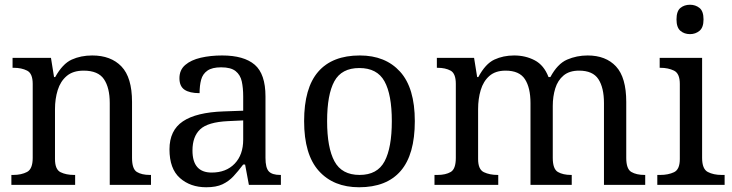

<svg xmlns="http://www.w3.org/2000/svg" viewBox="-20 -780 3090 810"><path d="M28 0V-42H36Q70 -42 94 -54.5Q118 -67 118 -114V-426Q118 -470 94.5 -482Q71 -494 38 -494H33V-536H195L208 -455H213Q244 -511 282.5 -528.5Q321 -546 369 -546Q448 -546 492.5 -499.5Q537 -453 537 -350V-114Q537 -67 557.5 -54.5Q578 -42 612 -42H617V0H443V-345Q443 -410 418.5 -446Q394 -482 333 -482Q288 -482 261.5 -459.5Q235 -437 223.5 -400Q212 -363 212 -320V-109Q212 -65 235.5 -53.5Q259 -42 292 -42H297V0Z M850 10Q783 10 739 -29Q695 -68 695 -150Q695 -230 751.5 -268Q808 -306 923 -310L1006 -313V-373Q1006 -409 1000 -436.5Q994 -464 974 -480Q954 -496 913 -496Q875 -496 855 -482Q835 -468 828.5 -443.5Q822 -419 822 -387Q780 -387 758.5 -401.5Q737 -416 737 -450Q737 -485 761.5 -506Q786 -527 827 -536.5Q868 -546 917 -546Q1009 -546 1054.5 -507Q1100 -468 1100 -373V-114Q1100 -72 1114 -57Q1128 -42 1162 -42H1165V0H1030L1014 -86H1006Q985 -58 965 -36.5Q945 -15 918.5 -2.5Q892 10 850 10ZM873 -52Q934 -52 970 -89.5Q1006 -127 1006 -191V-272L942 -269Q857 -265 824.5 -234.5Q792 -204 792 -145Q792 -52 873 -52Z M1495 10Q1387 10 1325 -59Q1263 -128 1263 -269Q1263 -409 1322.5 -477.5Q1382 -546 1498 -546Q1606 -546 1668 -477.5Q1730 -409 1730 -269Q1730 -128 1670.5 -59Q1611 10 1495 10ZM1497 -42Q1572 -42 1602.5 -99.5Q1633 -157 1633 -269Q1633 -381 1602 -437Q1571 -493 1496 -493Q1421 -493 1390.5 -437Q1360 -381 1360 -269Q1360 -157 1391 -99.5Q1422 -42 1497 -42Z M1813 0V-42H1826Q1860 -42 1881.5 -54.5Q1903 -67 1903 -114V-426Q1903 -470 1881 -482Q1859 -494 1826 -494H1823V-536H1980L1993 -455H1998Q2028 -511 2065.5 -528.5Q2103 -546 2149 -546Q2197 -546 2236 -525.5Q2275 -505 2294 -455H2302Q2332 -511 2372.5 -528.5Q2413 -546 2459 -546Q2536 -546 2579 -499.5Q2622 -453 2622 -350V-114Q2622 -67 2643.5 -54.5Q2665 -42 2699 -42H2702V0H2528V-345Q2528 -410 2504.5 -446Q2481 -482 2423 -482Q2382 -482 2357.5 -461.5Q2333 -441 2322.5 -407Q2312 -373 2312 -333V-114Q2312 -67 2333.5 -54.5Q2355 -42 2389 -42H2392V0H2218V-345Q2218 -410 2194.5 -446Q2171 -482 2113 -482Q2070 -482 2044.5 -459.5Q2019 -437 2008 -400Q1997 -363 1997 -320V-109Q1997 -65 2021.5 -53.5Q2046 -42 2079 -42H2082V0Z M2891 -636Q2867 -636 2850.5 -650Q2834 -664 2834 -698Q2834 -733 2850.5 -746.5Q2867 -760 2891 -760Q2914 -760 2931 -746.5Q2948 -733 2948 -698Q2948 -664 2931 -650Q2914 -636 2891 -636ZM2753 0V-42H2766Q2799 -42 2823.5 -53.5Q2848 -65 2848 -109V-426Q2848 -470 2823.5 -482Q2799 -494 2766 -494H2763V-536H2942V-114Q2942 -67 2966 -54.5Q2990 -42 3024 -42H3037V0Z"/></svg>

Font: Noto Serif Oriya
Style: Regular
Weight: 400
Designer: David Williams
Foundry: Google LLC, David Williams
Version: Version 1.051; ttfautohint (v1.8.4.7-5d5b)